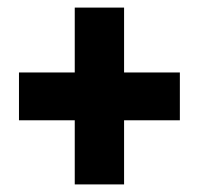

<svg xmlns="http://www.w3.org/2000/svg" viewBox="-20 -577 525 506"><path d="M177 -260H30V-386H177V-557H307V-386H454V-260H307V-91H177Z"/></svg>

Font: Noto Sans Gurmukhi ExtraCondensed Black
Style: Regular
Weight: 900
Width: 2
Designer: Jelle Bosma - Monotype Design Team
Foundry: Monotype Imaging Inc.
Version: Version 2.004; ttfautohint (v1.8.4.7-5d5b)